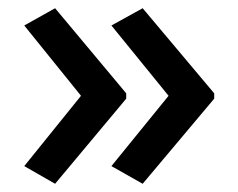

<svg xmlns="http://www.w3.org/2000/svg" viewBox="-20 -500 580 467"><path d="M501 -260V-273L327 -480L251 -438L390 -267L251 -96L327 -53ZM287 -260V-273L114 -480L39 -438L177 -267L39 -96L114 -53Z"/></svg>

Font: Noto Sans Canadian Aboriginal Medium
Style: Regular
Weight: 500
Designer: Monotype Design Team, Typotheque's Kevin King
Foundry: Monotype Imaging Inc.
Version: Version 2.004